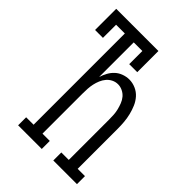

<svg xmlns="http://www.w3.org/2000/svg" viewBox="-215 -832 930 930"><g transform="rotate(45 250.0 -367.5)"><path d="M84 0V-55H135V-680H75V-590H21V-735H310V-590H255V-680H196V-443Q202 -462 211.5 -479.5Q221 -497 235.5 -510.5Q250 -524 269.5 -531Q289 -538 308 -538Q331 -538 352.5 -528.5Q374 -519 389 -502Q404 -485 413 -464Q422 -443 427.5 -420.5Q433 -398 435 -375.5Q437 -353 437 -330V-55H487V0H325V-55H376V-330Q376 -347 375 -363.5Q374 -380 370 -396Q366 -412 360 -427.5Q354 -443 343.5 -455.5Q333 -468 317.5 -475.5Q302 -483 286 -483Q269 -483 254 -475.5Q239 -468 228.5 -455.5Q218 -443 211.5 -427.5Q205 -412 201.5 -396Q198 -380 197 -363.5Q196 -347 196 -330V-55H246V0Z"/></g></svg>

Font: Iosevka Slab Light
Style: Regular
Weight: 300
Monospace: yes
Designer: Belleve Invis
Foundry: Belleve Invis
Version: Version 11.1.0; ttfautohint (v1.8.3)